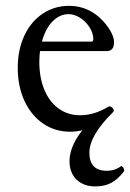

<svg xmlns="http://www.w3.org/2000/svg" viewBox="-20 -445 450 665"><path d="M41.5 -210Q41.5 -272.5 64.2 -321.3Q86.9 -370.1 127.7 -397.5Q168.5 -424.8 219.7 -424.8Q253.9 -424.8 283.7 -411.4Q313.5 -397.9 337.4 -371.6Q355 -352.5 365 -333.3Q375 -314 375 -298.8Q375 -283.7 368.7 -275.9Q362.3 -268.1 350.1 -268.1H87.9V-300.8H295.9Q303.2 -300.8 303.2 -309.1Q303.2 -329.6 290.5 -349.9Q277.8 -370.1 257.8 -383.1Q237.8 -396 217.8 -396Q189 -396 165.8 -374.5Q142.6 -353 129.4 -315.2Q116.2 -277.3 116.2 -230.5Q116.2 -175.8 133.8 -133.8Q151.4 -91.8 183.3 -68.8Q215.3 -45.9 257.3 -45.9Q282.2 -45.9 305.9 -53Q329.6 -60.1 355 -75.2Q359.4 -78.1 365 -75Q370.6 -71.8 373 -66.2Q375.5 -60.5 372.1 -57.1Q334.5 -22 298.3 -5.4Q262.2 11.2 222.7 11.2Q170.4 11.2 129.2 -17.1Q87.9 -45.4 64.7 -95.7Q41.5 -146 41.5 -210ZM220.7 114.3Q220.7 33.2 328.6 -57.1H372.1Q289.6 23.9 289.6 84Q289.6 115.2 304.7 130.9Q319.8 146.5 349.6 146.5Q378.9 146.5 399.9 129.9Q410.2 133.8 410.2 147.5Q388.7 175.8 365.5 188.2Q342.3 200.7 309.6 200.7Q282.2 200.7 262 189.5Q241.7 178.2 231.2 158.7Q220.7 139.2 220.7 114.3Z"/></svg>

Font: Junicode Two Beta VF
Style: Regular
Weight: 400
Designer: Peter S. Baker
Foundry: Briery Creek Software
Version: Version 1.031 beta; ttfautohint (v1.8.1.43-b0c9)